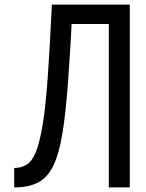

<svg xmlns="http://www.w3.org/2000/svg" viewBox="-20 -820 640 840"><path d="M456 0V-715H228V-800H548V0ZM42 0V-85Q73 -85 97 -100Q121 -115 137.5 -156.5Q154 -198 167 -277Q180 -356 189 -484Q198 -612 207 -800H298Q288 -604 278 -465.5Q268 -327 253 -236Q238 -145 212.5 -93.5Q187 -42 145.5 -21Q104 0 42 0Z"/></svg>

Font: Victor Mono SemiBold
Style: Regular
Weight: 600
Monospace: yes
Designer: Rune Bjørnerås
Version: Version 1.561;gftools[0.9.30]